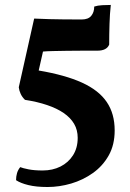

<svg xmlns="http://www.w3.org/2000/svg" viewBox="-20 -578 521 769"><path d="M116.8 -503.6Q151.2 -502 179 -501.3Q206.7 -500.5 236.6 -500.3Q266.5 -500 307.5 -500Q333.4 -500 345.4 -514.5Q357.4 -529 357.4 -551.7Q371.1 -556.2 389.6 -557.2Q408.1 -558.2 423.8 -558.2Q419.8 -522.9 418.6 -481.7Q417.3 -440.5 417.3 -399.3Q412.3 -387.1 400.5 -381.1Q388.7 -375 369.2 -375Q340.7 -375 309 -375Q277.3 -375 247.1 -374.5Q216.9 -374 192.1 -373.5Q167.4 -373 152.2 -371.5L135 -295.6Q241.3 -277.6 308.5 -247Q375.6 -216.4 407.4 -169.6Q439.3 -122.9 439.3 -55.5Q439.3 2 415.5 44.4Q391.7 86.8 352.1 115Q312.5 143.1 265.1 157.1Q217.6 171 170.3 171Q124.9 171 93.7 163.3Q62.4 155.7 44.3 143.7Q44.3 128.9 48.1 115.7Q51.9 102.5 61 91.4Q71.9 95.9 94.7 100.3Q117.5 104.8 151.2 104.8Q190.6 104.8 222.3 89Q253.9 73.1 272.6 43.7Q291.2 14.2 291.2 -25.9Q291.2 -57.4 276.8 -82.1Q262.3 -106.7 235.1 -125.3Q207.9 -144 168.7 -157.2Q129.5 -170.5 80.1 -178.1Q68.9 -188.9 62.9 -201.8Q56.8 -214.7 55.2 -228.5Z"/></svg>

Font: Vollkorn
Style: Regular
Weight: 400
Designer: Friedrich Althausen
Foundry: Friedrich Althausen
Version: Version 5.001